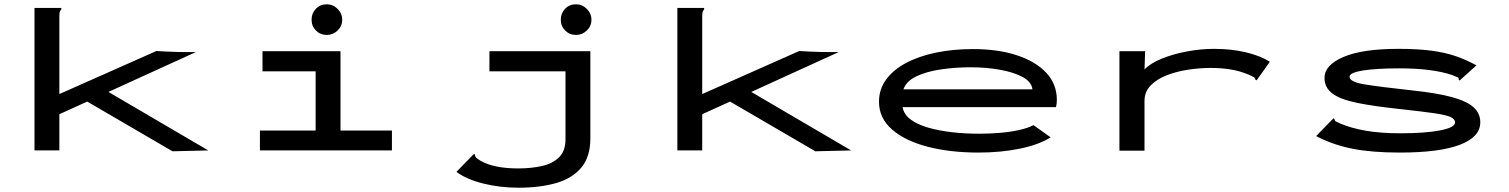

<svg xmlns="http://www.w3.org/2000/svg" viewBox="-20 -702 7040 896"><path d="M387 -228 257 -169V0H141V-665H266V-658Q260 -652 258.5 -645Q257 -638 257 -621V-263L710 -464Q727 -463 754 -461.5Q781 -460 807.5 -459.5Q834 -459 851 -459H894L486 -273L952 0L785 4Z M1193 0V-93H1453V-369H1205V-463H1569V-93H1809V0ZM1505 -539Q1475 -539 1454.5 -559.5Q1434 -580 1434 -610Q1434 -640 1454 -661Q1474 -682 1505 -682Q1534 -682 1555.5 -660.5Q1577 -639 1577 -610Q1577 -580 1555.5 -559.5Q1534 -539 1505 -539Z M2400 174Q2313 174 2235 154.5Q2157 135 2110 100L2185 23L2193 16L2197 21Q2197 29 2202.5 34Q2208 39 2222 48Q2285 84 2398 84Q2458 84 2508 73Q2558 62 2588.5 32.5Q2619 3 2619 -52V-369H2264V-463H2735V-56Q2735 30 2692.5 80.5Q2650 131 2574.5 152.5Q2499 174 2400 174ZM2668 -539Q2638 -539 2617.5 -559.5Q2597 -580 2597 -610Q2597 -640 2617 -661Q2637 -682 2668 -682Q2697 -682 2718.5 -660.5Q2740 -639 2740 -610Q2740 -580 2718.5 -559.5Q2697 -539 2668 -539Z M3387 -228 3257 -169V0H3141V-665H3266V-658Q3260 -652 3258.5 -645Q3257 -638 3257 -621V-263L3710 -464Q3727 -463 3754 -461.5Q3781 -460 3807.5 -459.5Q3834 -459 3851 -459H3894L3486 -273L3952 0L3785 4Z M4547 10Q4413 10 4308 -17.5Q4203 -45 4142.5 -98Q4082 -151 4082 -227Q4082 -285 4115 -330.5Q4148 -376 4208 -408Q4268 -440 4348 -456.5Q4428 -473 4521 -473Q4636 -473 4724 -444.5Q4812 -416 4862 -363Q4912 -310 4912 -235Q4912 -227 4911 -218.5Q4910 -210 4908 -202H4192Q4198 -168 4229.5 -144.5Q4261 -121 4311 -106.5Q4361 -92 4422.5 -85Q4484 -78 4551 -78Q4598 -78 4646 -82Q4694 -86 4735 -95Q4776 -104 4803 -118L4883 -61Q4827 -26 4738 -8Q4649 10 4547 10ZM4196 -285H4798Q4794 -320 4752.5 -342.5Q4711 -365 4646.5 -376.5Q4582 -388 4511 -388Q4437 -388 4370 -378Q4303 -368 4256 -345.5Q4209 -323 4196 -285Z M5204 -463H5324L5321 -378Q5349 -407 5402 -428.5Q5455 -450 5519.5 -462Q5584 -474 5646 -474Q5726 -474 5793.5 -458Q5861 -442 5906 -414L5850 -335L5844 -327L5838 -331Q5837 -339 5830.5 -342.5Q5824 -346 5809 -353Q5766 -371 5722.5 -378Q5679 -385 5630 -385Q5580 -385 5526 -377Q5472 -369 5425.5 -351Q5379 -333 5350 -303.5Q5321 -274 5321 -231V1H5204Z M6512 10Q6382 10 6291 -8Q6200 -26 6122 -67L6196 -143L6204 -150L6208 -145Q6209 -137 6215.5 -134.5Q6222 -132 6236 -125Q6285 -104 6353.5 -92Q6422 -80 6516 -80Q6631 -80 6700.5 -93.5Q6770 -107 6770 -130Q6770 -147 6748 -156.5Q6726 -166 6670.5 -174Q6615 -182 6514 -193Q6391 -206 6313 -222Q6235 -238 6198 -265.5Q6161 -293 6161 -339Q6161 -398 6249 -436Q6337 -474 6506 -474Q6596 -474 6660 -465.5Q6724 -457 6773.5 -440Q6823 -423 6870 -397L6799 -333L6792 -326L6787 -331Q6788 -340 6781 -342Q6774 -344 6759 -351Q6667 -383 6510 -383Q6402 -383 6340 -373Q6278 -363 6278 -344Q6278 -320 6346.5 -308.5Q6415 -297 6571 -280Q6685 -268 6755 -249Q6825 -230 6856.5 -201.5Q6888 -173 6888 -131Q6888 -63 6793 -26.5Q6698 10 6512 10Z"/></svg>

Font: Inconsolata UltraExpanded SemiBold
Style: Regular
Weight: 600
Width: 9
Monospace: yes
Designer: Raph Levien, Cyreal, Brenton Simpson
Foundry: Raph Levien, Cyreal, Google
Version: Version 3.001; ttfautohint (v1.8.2.53-6de2)